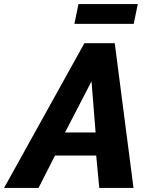

<svg xmlns="http://www.w3.org/2000/svg" viewBox="-77 -922 738 942"><path d="M288 -805 308 -902H599L579 -805ZM337 -710H486L578 0H410L395 -159H193L112 0H-57ZM392 -272 372 -523 242 -272Z"/></svg>

Font: Raleway-v4020 ExtraBold
Style: Italic
Weight: 800
Italic angle: -12°
Designer: Matt McInerney, Pablo Impallari, Rodrigo Fuenzalida
Foundry: Matt McInerney, Pablo Impallari, Rodrigo Fuenzalida
Version: Version 4.020;PS 004.020;hotconv 1.0.88;makeotf.lib2.5.64775